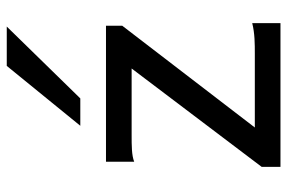

<svg xmlns="http://www.w3.org/2000/svg" viewBox="-156 -664 821 548"><g transform="rotate(-90 254.0 -390.5)"><path d="M65.9 -498V-417.5C84 -424.8 112.8 -424.8 141.6 -424.8H332L51.3 -53.7V0H461.4V-80.6C432.1 -73.2 401.9 -73.2 373.5 -73.2H163.6L454.1 -451.7V-498ZM339.4 -781.2 168.5 -571.3H246.6L451.7 -781.2Z"/></g></svg>

Font: Andika
Style: Regular
Weight: 400
Designer: Victor Gaultney, Annie Olsen, Julie Remington, Don Collingsworth, Eric Hays
Foundry: SIL International
Version: Version 1.000